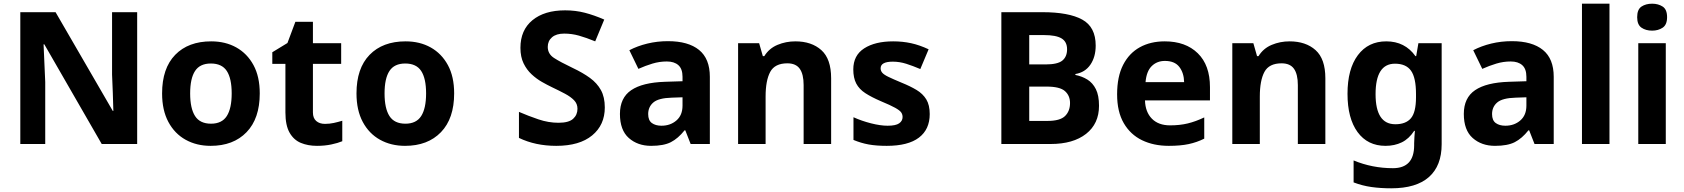

<svg xmlns="http://www.w3.org/2000/svg" viewBox="-20 -780 9121 1040"><path d="M723 0H531L220 -540H216Q218 -489 220.5 -438Q223 -387 225 -336V0H90V-714H281L591 -179H594Q593 -229 591 -278Q589 -327 587 -376V-714H723Z M1387 -274Q1387 -138 1315.5 -64Q1244 10 1121 10Q1045 10 985.5 -23Q926 -56 892 -119.5Q858 -183 858 -274Q858 -410 929 -483Q1000 -556 1124 -556Q1201 -556 1260 -523Q1319 -490 1353 -427.5Q1387 -365 1387 -274ZM1010 -274Q1010 -193 1036.5 -151.5Q1063 -110 1123 -110Q1182 -110 1208.5 -151.5Q1235 -193 1235 -274Q1235 -355 1208.5 -395.5Q1182 -436 1122 -436Q1063 -436 1036.5 -395.5Q1010 -355 1010 -274Z M1740 -109Q1765 -109 1788 -114Q1811 -119 1834 -126V-15Q1810 -5 1774.5 2.5Q1739 10 1697 10Q1648 10 1609.5 -6Q1571 -22 1548.5 -61.5Q1526 -101 1526 -171V-434H1455V-497L1537 -547L1580 -662H1675V-546H1828V-434H1675V-171Q1675 -140 1693 -124.5Q1711 -109 1740 -109Z M2440 -274Q2440 -138 2368.5 -64Q2297 10 2174 10Q2098 10 2038.5 -23Q1979 -56 1945 -119.5Q1911 -183 1911 -274Q1911 -410 1982 -483Q2053 -556 2177 -556Q2254 -556 2313 -523Q2372 -490 2406 -427.5Q2440 -365 2440 -274ZM2063 -274Q2063 -193 2089.5 -151.5Q2116 -110 2176 -110Q2235 -110 2261.5 -151.5Q2288 -193 2288 -274Q2288 -355 2261.5 -395.5Q2235 -436 2175 -436Q2116 -436 2089.5 -395.5Q2063 -355 2063 -274Z M3256 -198Q3256 -103 3187.5 -46.5Q3119 10 2993 10Q2880 10 2791 -33V-174Q2842 -152 2896.5 -133.5Q2951 -115 3005 -115Q3061 -115 3084.5 -136.5Q3108 -158 3108 -191Q3108 -218 3089.5 -237Q3071 -256 3040 -272.5Q3009 -289 2969 -308Q2944 -320 2915 -336.5Q2886 -353 2859.5 -377.5Q2833 -402 2816 -437Q2799 -472 2799 -521Q2799 -617 2864 -670.5Q2929 -724 3041 -724Q3097 -724 3147.5 -711Q3198 -698 3253 -674L3204 -556Q3155 -576 3116 -587Q3077 -598 3036 -598Q2993 -598 2970 -578Q2947 -558 2947 -526Q2947 -488 2981 -466Q3015 -444 3082 -412Q3137 -386 3175.5 -358Q3214 -330 3235 -292Q3256 -254 3256 -198Z M3598 -557Q3708 -557 3766.5 -509.5Q3825 -462 3825 -364V0H3721L3692 -74H3688Q3653 -30 3614 -10Q3575 10 3507 10Q3434 10 3386 -32.5Q3338 -75 3338 -163Q3338 -250 3399 -291.5Q3460 -333 3582 -337L3677 -340V-364Q3677 -407 3654.5 -427Q3632 -447 3592 -447Q3552 -447 3514 -435.5Q3476 -424 3438 -407L3389 -508Q3433 -531 3486.5 -544Q3540 -557 3598 -557ZM3619 -251Q3547 -249 3519 -225Q3491 -201 3491 -162Q3491 -128 3511 -113.5Q3531 -99 3563 -99Q3611 -99 3644 -127.5Q3677 -156 3677 -208V-253Z M4288 -556Q4376 -556 4429 -508.5Q4482 -461 4482 -356V0H4333V-319Q4333 -378 4312 -407.5Q4291 -437 4245 -437Q4177 -437 4152 -390.5Q4127 -344 4127 -257V0H3978V-546H4092L4112 -476H4120Q4146 -518 4191.5 -537Q4237 -556 4288 -556Z M5016 -162Q5016 -79 4957.5 -34.5Q4899 10 4783 10Q4726 10 4685 2.5Q4644 -5 4603 -22V-145Q4647 -125 4698 -112Q4749 -99 4788 -99Q4832 -99 4850.5 -112Q4869 -125 4869 -146Q4869 -160 4861.5 -171Q4854 -182 4829 -196Q4804 -210 4751 -232Q4700 -254 4667 -275.5Q4634 -297 4618 -327.5Q4602 -358 4602 -404Q4602 -480 4661 -518Q4720 -556 4818 -556Q4869 -556 4915 -546Q4961 -536 5010 -513L4965 -406Q4925 -423 4889 -434.5Q4853 -446 4816 -446Q4750 -446 4750 -410Q4750 -397 4758.5 -386.5Q4767 -376 4791.5 -364Q4816 -352 4864 -332Q4911 -313 4945 -292.5Q4979 -272 4997.5 -241.5Q5016 -211 5016 -162Z M5626 -714Q5769 -714 5842 -674Q5915 -634 5915 -533Q5915 -472 5886.5 -430Q5858 -388 5805 -379V-374Q5841 -367 5870 -349Q5899 -331 5916 -297Q5933 -263 5933 -207Q5933 -110 5863 -55Q5793 0 5671 0H5404V-714ZM5643 -431Q5709 -431 5734.5 -452Q5760 -473 5760 -513Q5760 -554 5730 -572Q5700 -590 5635 -590H5555V-431ZM5555 -311V-125H5654Q5722 -125 5749 -151.5Q5776 -178 5776 -222Q5776 -262 5748.5 -286.5Q5721 -311 5649 -311Z M6289 -556Q6402 -556 6468 -491.5Q6534 -427 6534 -308V-236H6182Q6184 -173 6219.5 -137Q6255 -101 6318 -101Q6371 -101 6414 -111.5Q6457 -122 6503 -144V-29Q6463 -9 6418.5 0.5Q6374 10 6311 10Q6229 10 6166 -20.5Q6103 -51 6067 -113Q6031 -175 6031 -269Q6031 -365 6063.5 -428.5Q6096 -492 6154 -524Q6212 -556 6289 -556ZM6290 -450Q6247 -450 6218.5 -422Q6190 -394 6185 -335H6394Q6393 -385 6368 -417.5Q6343 -450 6290 -450Z M6965 -556Q7053 -556 7106 -508.5Q7159 -461 7159 -356V0H7010V-319Q7010 -378 6989 -407.5Q6968 -437 6922 -437Q6854 -437 6829 -390.5Q6804 -344 6804 -257V0H6655V-546H6769L6789 -476H6797Q6823 -518 6868.5 -537Q6914 -556 6965 -556Z M7489 -556Q7590 -556 7647 -476H7651L7663 -546H7789V1Q7789 118 7720 179Q7651 240 7516 240Q7458 240 7408.5 233Q7359 226 7312 208V89Q7413 131 7525 131Q7640 131 7640 7V-4Q7640 -21 7641.5 -39Q7643 -57 7644 -71H7640Q7612 -28 7573 -9Q7534 10 7485 10Q7388 10 7333.5 -64.5Q7279 -139 7279 -272Q7279 -406 7335 -481Q7391 -556 7489 -556ZM7536 -435Q7431 -435 7431 -270Q7431 -107 7538 -107Q7595 -107 7622.5 -139.5Q7650 -172 7650 -253V-271Q7650 -359 7623 -397Q7596 -435 7536 -435Z M8169 -557Q8279 -557 8337.5 -509.5Q8396 -462 8396 -364V0H8292L8263 -74H8259Q8224 -30 8185 -10Q8146 10 8078 10Q8005 10 7957 -32.5Q7909 -75 7909 -163Q7909 -250 7970 -291.5Q8031 -333 8153 -337L8248 -340V-364Q8248 -407 8225.5 -427Q8203 -447 8163 -447Q8123 -447 8085 -435.5Q8047 -424 8009 -407L7960 -508Q8004 -531 8057.5 -544Q8111 -557 8169 -557ZM8190 -251Q8118 -249 8090 -225Q8062 -201 8062 -162Q8062 -128 8082 -113.5Q8102 -99 8134 -99Q8182 -99 8215 -127.5Q8248 -156 8248 -208V-253Z M8698 0H8549V-760H8698Z M8929 -760Q8962 -760 8986 -744.5Q9010 -729 9010 -687Q9010 -646 8986 -630Q8962 -614 8929 -614Q8895 -614 8871.5 -630Q8848 -646 8848 -687Q8848 -729 8871.5 -744.5Q8895 -760 8929 -760ZM9003 -546V0H8854V-546Z"/></svg>

Font: Noto Sans Bengali
Style: Bold
Weight: 700
Designer: Jelle Bosma - Monotype Design Team
Foundry: Monotype Imaging Inc.
Version: Version 2.003; ttfautohint (v1.8.4.7-5d5b)